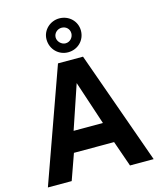

<svg xmlns="http://www.w3.org/2000/svg" viewBox="-144 -1115 1004 1215"><g transform="rotate(-15 358.5 -507.5)"><path d="M172 0 232 -169H495L554 0H709L445 -742H281L16 0ZM475 -905C475 -967 425 -1015 362 -1015C301 -1015 250 -967 250 -907C250 -842 300 -793 362 -793C425 -793 475 -841 475 -905ZM363 -591 458 -304H266ZM412 -904C412 -877 390 -852 361 -852C334 -852 309 -877 309 -904C309 -933 334 -954 361 -954C390 -954 412 -933 412 -904Z"/></g></svg>

Font: Cheyenne Sans
Style: Bold
Weight: 700
Designer: The Public Sans project authors (U.S. Web Design System), Libre Franklin designed by Pablo Impallari and Rodrigo Fuenzal
Foundry: The Cheyenne Sans Project Authors
Version: Version 2.007